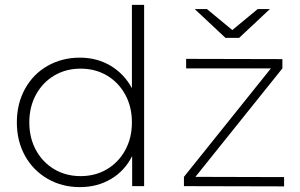

<svg xmlns="http://www.w3.org/2000/svg" viewBox="-20 -762 1228 786"><path d="M570 -742H520V-401C498.7 -440.3 469.5 -471 432.5 -493C395.5 -515 353.7 -526 307 -526C258.3 -526 214.3 -514.8 175 -492.5C135.7 -470.2 104.8 -438.8 82.5 -398.5C60.2 -358.2 49 -312.3 49 -261C49 -209.7 60.2 -164 82.5 -124C104.8 -84 135.7 -52.7 175 -30C214.3 -7.3 258.3 4 307 4C354.3 4 396.7 -7 434 -29C471.3 -51 500.3 -82.3 521 -123V0H570ZM417.5 -69C385.8 -50.3 350 -41 310 -41C270 -41 234.2 -50.3 202.5 -69C170.8 -87.7 145.8 -113.7 127.5 -147C109.2 -180.3 100 -218.3 100 -261C100 -303.7 109.2 -341.7 127.5 -375C145.8 -408.3 170.8 -434.3 202.5 -453C234.2 -471.7 270 -481 310 -481C350 -481 385.8 -471.7 417.5 -453C449.2 -434.3 474.2 -408.3 492.5 -375C510.8 -341.7 520 -303.7 520 -261C520 -218.3 510.8 -180.3 492.5 -147C474.2 -113.7 449.2 -87.7 417.5 -69ZM742 -521V-482H1089L733 -38V0L1143 1V-37L780 -38L1136 -482V-520ZM1085 -725H1035L931 -639L827 -725H777L903 -607H959Z"/></svg>

Font: Montserrat Custom ExtraLight
Style: Regular
Weight: 300
Designer: Julieta Ulanovsky
Foundry: Julieta Ulanovsky
Version: Version 7.200